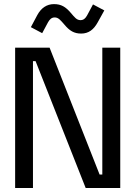

<svg xmlns="http://www.w3.org/2000/svg" viewBox="-20 -938 676 958"><path d="M55.5 0H144.5V-633H157.5L407.5 0H580V-700H490.5V-67H477L227.5 -700H55.5ZM190.5 -772.5 220 -827.5C228.5 -842 237.5 -851 253 -851C272 -851 282.5 -836.5 301.5 -815C327 -784.5 349.5 -770.5 385 -770.5C422 -770.5 447.5 -790 467.5 -826.5L500.5 -886L444 -916L414.5 -861C406.5 -846.5 397 -837.5 381.5 -837.5C362.5 -837.5 352 -852 333.5 -873.5C307.5 -904 285 -917.5 249.5 -917.5C213 -917.5 185.5 -898 166.5 -863.5L134 -802.5Z"/></svg>

Font: MCL Standard
Style: Regular
Weight: 400
Designer: Květoslav Bartoš
Foundry: Florian Karsten
Version: Version 1.001;Glyphs 3.2.3 (3260)